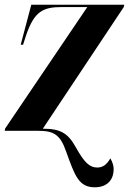

<svg xmlns="http://www.w3.org/2000/svg" viewBox="-26 -556 584 816"><path d="M377 240C425 240 457 213 457 162C457 150 453 134 443 117C427 145 410 156 387 156C355 156 332 134 298 73C263 9 231 -9 156 -9L500 -526L502 -536H107L62 -366H72L85 -406C120 -509 158 -526 237 -526H345L-4 -10L-6 0H137C201 0 230 15 255 88C292 190 308 240 377 240Z"/></svg>

Font: Noto Serif Display Condensed ExtraBold
Style: Italic
Weight: 800
Width: 3
Italic angle: -12°
Designer: Monotype Design Team
Foundry: Monotype Imaging Inc.
Version: Version 2.009